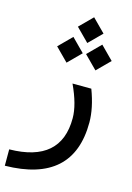

<svg xmlns="http://www.w3.org/2000/svg" viewBox="-130 -658 656 952"><g transform="rotate(15 197.5 -182.0)"><path d="M309.1 -249.5 212.4 -250C242.7 -185.2 257.8 -129.9 257.8 -84C258.1 67.4 170.1 144.2 -6.3 146.5V230.5C226.7 227.2 343.3 122.1 343.3 -85C343.3 -134.1 331.9 -189 309.1 -249.5ZM165.3 -529.3 231.1 -463 296.9 -528.8 231.1 -595.1ZM239.5 -408.6 305.3 -342.3 371.1 -408.1 305.3 -474.5ZM91.1 -408.6 156.9 -342.3 222.7 -408.1 156.9 -474.5Z"/></g></svg>

Font: Dirooz FD
Style: FD
Weight: 400
Foundry: DejaVu fonts team - Redesigned by Saber Rastikerdar
Version: Version 0.2.1